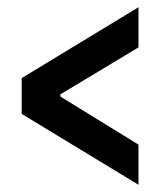

<svg xmlns="http://www.w3.org/2000/svg" viewBox="-20 -518 443 531"><path d="M363 -7 40 -203V-302L363 -498V-387L147 -257V-251L363 -118Z"/></svg>

Font: Cuprum SemiBold
Style: Regular
Weight: 600
Designer: Jovanny Lemonad
Foundry: Jovanny Lemonad
Version: Version 3.000